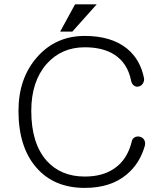

<svg xmlns="http://www.w3.org/2000/svg" viewBox="-20 -872 790 908"><path d="M380.9 -702.1Q243.2 -702.1 155.3 -601.6Q67.4 -502 67.4 -347.7Q67.4 -175.8 152.3 -79.1Q235.4 16.6 380.9 16.6Q503.9 16.6 579.1 -46.9Q640.6 -97.7 665 -182.6Q668.9 -200.2 661.1 -211.9Q654.3 -222.7 640.6 -225.6Q627.9 -228.5 617.2 -222.7Q604.5 -215.8 602.5 -200.2Q581.1 -116.2 520.5 -75.2Q465.8 -37.1 380.9 -37.1Q267.6 -37.1 200.2 -112.3Q127.9 -194.3 127.9 -347.7Q127.9 -486.3 200.2 -569.3Q270.5 -648.4 380.9 -648.4Q466.8 -648.4 521.5 -613.3Q583 -573.2 599.6 -492.2Q602.5 -474.6 614.3 -466.8Q624 -460 635.7 -462.9Q648.4 -465.8 655.3 -476.6Q663.1 -488.3 661.1 -502Q643.6 -590.8 580.1 -642.6Q505.9 -702.1 380.9 -702.1ZM437.5 -851.6H335L264.6 -722.7H322.3Z"/></svg>

Font: Gulim
Style: Regular
Weight: 400
Version: Version 2.21